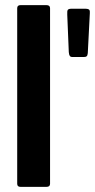

<svg xmlns="http://www.w3.org/2000/svg" viewBox="-20 -728 370 748"><path d="M47 -12V-696Q47 -708 60 -708H161Q175 -708 175 -696V-12Q175 0 161 0H60Q47 0 47 -12ZM260 -506Q255 -506 252 -510Q249 -514 248 -525L242 -671Q241 -686 244.5 -690Q248 -694 259 -694H311Q324 -694 327.5 -690Q331 -686 330 -677L322 -521Q321 -512 318 -509Q315 -506 308 -506Z"/></svg>

Font: Glory
Style: Bold
Weight: 700
Designer: Robert Leuschke
Foundry: Robert Leuschke
Version: Version 1.011